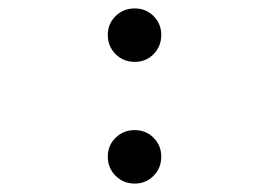

<svg xmlns="http://www.w3.org/2000/svg" viewBox="-20 -495 640 456"><path d="M236 -412Q236 -438.5 254.5 -456.8Q273 -475 300 -475Q326.5 -475 344.8 -456.8Q363 -438.5 363 -412Q363 -385 344.8 -366.5Q326.5 -348 300 -348Q273 -348 254.5 -366.5Q236 -385 236 -412ZM236 -123Q236 -149.5 254.5 -167.8Q273 -186 300 -186Q326.5 -186 344.8 -167.8Q363 -149.5 363 -123Q363 -96 344.8 -77.5Q326.5 -59 300 -59Q273 -59 254.5 -77.5Q236 -96 236 -123Z"/></svg>

Font: JuliaMono
Style: Regular
Weight: 400
Monospace: yes
Designer: cormullion
Foundry: corm
Version: Version 0.055; ttfautohint (v1.8.4)